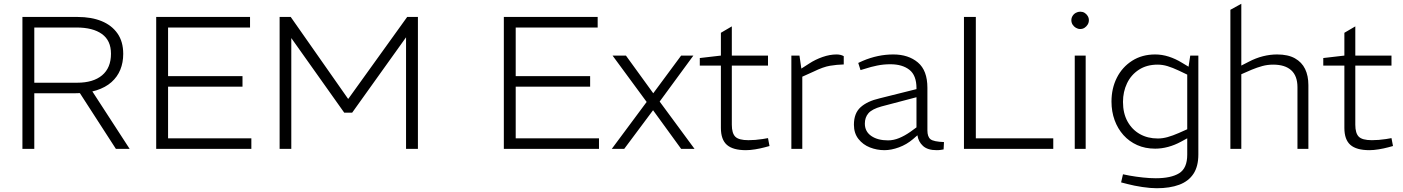

<svg xmlns="http://www.w3.org/2000/svg" viewBox="-20 -790 7444 1019"><path d="M99 0V-700H392Q465 -700 519 -678Q573 -656 603.5 -612.5Q634 -569 634 -504Q634 -458 618.5 -420Q603 -382 571.5 -354Q540 -326 491.5 -310.5Q443 -295 376 -295H162V0ZM595 0 398 -305 459 -322 668 0ZM162 -351H390Q475 -351 522 -390.5Q569 -430 569 -505Q569 -575 521 -609.5Q473 -644 386 -644H162Z M809 0V-700H1307V-644H872V-386H1267V-330H872V-56H1314V0Z M1464 0V-700H1523L1827 -266H1829L2141 -700H2198V0H2135V-592L1849 -192H1807L1526 -588V0Z M2654 0V-700H3152V-644H2717V-386H3112V-330H2717V-56H3159V0Z M3227 0 3412 -249 3231 -495H3302L3447 -295L3595 -495H3660L3481 -251L3666 0H3595L3446 -205L3293 0Z M3939 7Q3870 7 3838 -21Q3806 -49 3806 -111V-442H3694V-482L3806 -495V-616L3864 -650V-495H4056V-442H3864V-128Q3864 -83 3882.5 -64.5Q3901 -46 3952 -46Q3970 -46 3988.5 -47.5Q4007 -49 4027 -52L4056 -57L4064 -15L4038 -8Q4016 -2 3988.5 2.5Q3961 7 3939 7Z M4180 0V-495H4223L4233 -426L4275 -453Q4307 -474 4345.5 -487.5Q4384 -501 4420 -501Q4430 -501 4439.5 -499Q4449 -497 4458 -492V-448Q4421 -447 4385 -441Q4349 -435 4298 -410L4238 -383V0Z M4674 7Q4634 7 4597 -7.5Q4560 -22 4536 -52.5Q4512 -83 4512 -128Q4512 -189 4547.5 -221Q4583 -253 4648 -268L4844 -317V-322Q4844 -390 4806.5 -419.5Q4769 -449 4705 -449Q4669 -449 4635 -442Q4601 -435 4574 -426L4547 -418L4535 -456L4559 -467Q4599 -484 4639.5 -492.5Q4680 -501 4721 -501Q4801 -501 4851.5 -458.5Q4902 -416 4902 -324V-98Q4902 -64 4918.5 -51Q4935 -38 4990 -36L4988 3Q4983 4 4973 5.5Q4963 7 4951 7Q4903 7 4878.5 -15.5Q4854 -38 4849 -72L4826 -52Q4792 -23 4751 -8Q4710 7 4674 7ZM4693 -45Q4722 -45 4751.5 -57Q4781 -69 4811 -90L4844 -114V-274L4658 -225Q4608 -211 4589 -189Q4570 -167 4570 -134Q4570 -92 4604 -68.5Q4638 -45 4693 -45Z M5096 0V-700H5159V-56H5570V0Z M5684 0V-495H5742V0ZM5713 -636Q5701 -636 5690 -642.5Q5679 -649 5672.5 -659.5Q5666 -670 5666 -683Q5666 -695 5672.5 -705.5Q5679 -716 5690 -722Q5701 -728 5713 -728Q5726 -728 5736 -722Q5746 -716 5752.5 -705.5Q5759 -695 5759 -683Q5759 -670 5752.5 -659.5Q5746 -649 5736 -642.5Q5726 -636 5713 -636Z M6119 209Q6086 209 6042.5 202.5Q5999 196 5965 187L5930 178L5940 135L5975 142Q6008 148 6045.5 152Q6083 156 6114 156Q6195 156 6238 129.5Q6281 103 6281 31V-56L6248 -38Q6215 -20 6180 -10.5Q6145 -1 6111 -1Q6058 -1 6015.5 -20Q5973 -39 5942.5 -73Q5912 -107 5895.5 -152.5Q5879 -198 5879 -251Q5879 -321 5907.5 -377.5Q5936 -434 5988.5 -467.5Q6041 -501 6111 -501Q6147 -501 6183 -489.5Q6219 -478 6253 -457L6288 -436L6297 -495H6340V30Q6340 93 6314 132.5Q6288 172 6238.5 190.5Q6189 209 6119 209ZM5940 -249Q5940 -189 5964 -145.5Q5988 -102 6029.5 -78.5Q6071 -55 6125 -55Q6150 -55 6177 -62.5Q6204 -70 6236 -84L6281 -104V-394L6237 -415Q6203 -431 6176.5 -439Q6150 -447 6124 -447Q6066 -447 6024.5 -420Q5983 -393 5961.5 -348Q5940 -303 5940 -249Z M6510 0V-738L6568 -770V-442L6607 -462Q6645 -482 6683 -491.5Q6721 -501 6758 -501Q6816 -501 6852.5 -480.5Q6889 -460 6906.5 -424Q6924 -388 6924 -338V0H6866V-327Q6866 -387 6833 -417Q6800 -447 6737 -447Q6707 -447 6679.5 -439.5Q6652 -432 6623 -420L6568 -396V0Z M7248 7Q7179 7 7147 -21Q7115 -49 7115 -111V-442H7003V-482L7115 -495V-616L7173 -650V-495H7365V-442H7173V-128Q7173 -83 7191.5 -64.5Q7210 -46 7261 -46Q7279 -46 7297.5 -47.5Q7316 -49 7336 -52L7365 -57L7373 -15L7347 -8Q7325 -2 7297.5 2.5Q7270 7 7248 7Z"/></svg>

Font: REM ExtraLight
Style: Regular
Weight: 250
Designer: Octavio Pardo
Foundry: Ashler Design
Version: Version 1.005;gftools[0.9.28]